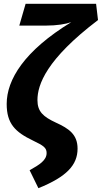

<svg xmlns="http://www.w3.org/2000/svg" viewBox="-20 -762 533 1005"><path d="M181 223C330 163 386 101 386 16C386 -58 341 -89 273 -120C206 -151 176 -178 176 -238C176 -319 223 -452 493 -657L483 -742H114L81 -628H219C279 -628 324 -636 353 -646C107 -496 15 -345 15 -218C15 -115 59 -71 153 -26C207 0 224 11 224 39C224 77 187 100 135 129Z"/></svg>

Font: Fira Sans
Style: Bold Italic
Weight: 700
Italic angle: -8°
Designer: bBox Type GmbH & Carrois Corporate GbR & Edenspiekermann AG
Foundry: bBox Type GmbH & Carrois Corporate GbR & Edenspiekermann AG
Version: Version 4.301;PS 004.301;hotconv 1.0.88;makeotf.lib2.5.64775